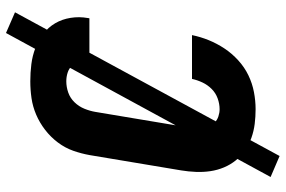

<svg xmlns="http://www.w3.org/2000/svg" viewBox="-176 -688 952 640"><g transform="rotate(-90 300.0 -368.0)"><path d="M256 8Q231 8 207 5Q183 2 160.5 -6Q138 -14 119 -27Q100 -40 85.5 -58Q71 -76 62 -97.5Q53 -119 49.5 -142.5Q46 -166 47 -191Q48 -216 52 -240L103 -545Q108 -573 117.5 -600Q127 -627 145 -651Q163 -675 187 -693.5Q211 -712 238 -723.5Q265 -735 293 -739Q321 -743 349 -743Q378 -743 406 -739.5Q434 -736 460 -726Q486 -716 507.5 -699.5Q529 -683 542.5 -660Q556 -637 560.5 -608.5Q565 -580 560 -552Q560 -550 559.5 -548.5Q559 -547 559 -546H413Q414 -546 414 -546.5Q414 -547 414 -548Q416 -563 413.5 -578Q411 -593 401.5 -603.5Q392 -614 378 -618.5Q364 -623 349 -623Q330 -623 311.5 -616.5Q293 -610 279 -595.5Q265 -581 257.5 -562.5Q250 -544 247 -526L196 -221Q194 -208 193 -195.5Q192 -183 194 -171Q196 -159 200 -147.5Q204 -136 212 -128Q220 -120 232 -116Q244 -112 256 -112Q274 -112 292 -118.5Q310 -125 323.5 -138.5Q337 -152 345 -169Q353 -186 357 -204H503Q497 -175 486 -148Q475 -121 458.5 -96Q442 -71 419 -50Q396 -29 369 -16Q342 -3 313 2.5Q284 8 256 8ZM100 88 30 58 510 -824 579 -794Z"/></g></svg>

Font: Iosevka Curly HvExObl
Style: Regular
Weight: 900
Width: 7
Italic angle: -9°
Monospace: yes
Designer: Belleve Invis
Foundry: Belleve Invis
Version: Version 11.1.0; ttfautohint (v1.8.3)